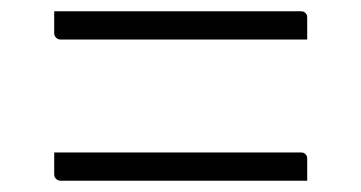

<svg xmlns="http://www.w3.org/2000/svg" viewBox="-20 -470 640 340"><path d="M76 -450H513Q517 -450 519 -448.5Q521 -447 522.5 -445Q524 -443 524 -439Q524 -429 524 -419.5Q524 -410 524 -400H87Q84 -400 81.5 -401.5Q79 -403 77.5 -405.5Q76 -408 76 -411Q76 -421 76 -430.5Q76 -440 76 -450ZM76 -200H513Q517 -200 519 -198.5Q521 -197 522.5 -195Q524 -193 524 -189Q524 -179 524 -169.5Q524 -160 524 -150H87Q84 -150 81.5 -151.5Q79 -153 77.5 -155.5Q76 -158 76 -161Q76 -171 76 -180.5Q76 -190 76 -200Z"/></svg>

Font: Recursive Light
Style: Regular
Weight: 300
Version: Version 1.085